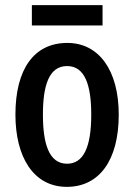

<svg xmlns="http://www.w3.org/2000/svg" viewBox="-20 -717 522 747"><path d="M104 -618H379V-697H104ZM240 10C366 10 442 -93 442 -271C442 -443 365 -550 242 -550C113 -550 40 -449 40 -271C40 -108 109 10 240 10ZM241 -80C170 -80 147 -159 147 -271C147 -381 169 -460 241 -460C312 -460 335 -382 335 -271C335 -143 304 -80 241 -80Z"/></svg>

Font: Kathrein 67 Medium Condensed
Style: Regular
Weight: 500
Width: 3
Designer: Lazydogs Typefoundry, based on Open Sans by Ascender Corporation
Foundry: Lazydogs Typefoundry
Version: Version 1.003;PS 001.003;hotconv 1.0.88;makeotf.lib2.5.64775